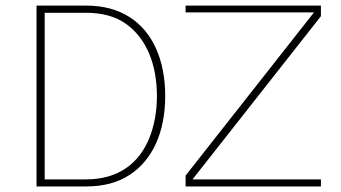

<svg xmlns="http://www.w3.org/2000/svg" viewBox="-20 -670 1224 690"><path d="M1108.4 -625.5 647 -39.1V0H1133.3V-25.4H671.9L1133.3 -611.8V-649.9H647V-625.5ZM573.7 -324.7C573.7 -388.7 563 -445.3 541.5 -494.1C498 -591.8 413.1 -649.9 290 -649.9H111.3V0H290C351.6 0 403.3 -13.7 445.8 -41.5C529.8 -96.2 573.7 -197.3 573.7 -324.7ZM543.9 -324.7C543.9 -269.5 534.7 -219.2 516.6 -173.8C480 -83.5 405.8 -25.4 290 -25.4H140.6V-624H290C348.1 -624 395.5 -610.8 433.1 -584C507.8 -530.8 543.9 -436 543.9 -324.7Z"/></svg>

Font: Estedad Thin
Style: Regular
Weight: 100
Designer: Amin Abedi
Version: Version 7.3